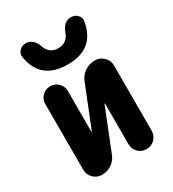

<svg xmlns="http://www.w3.org/2000/svg" viewBox="-186 -871 873 971"><g transform="rotate(-30 250.0 -385.0)"><path d="M430.7 -716.8Q406.2 -569.3 249.5 -569.8Q92.8 -570.3 69.3 -716.8Q65.4 -738.3 80.6 -753.9Q95.7 -769.5 117.7 -769.5Q139.6 -769.5 156.2 -754.9Q172.9 -740.2 179.7 -717.8Q197.3 -665 249.5 -665Q301.8 -665 320.3 -717.8Q327.1 -740.2 343.8 -754.9Q360.4 -769.5 382.3 -769.5Q404.3 -769.5 419.4 -753.9Q434.6 -738.3 430.7 -716.8ZM377.9 -519.5Q407.2 -519.5 428.2 -498.5Q449.2 -477.5 449.2 -449.2V-68.4Q449.2 -40 429.7 -20Q410.2 0 380.9 0Q351.6 0 332.5 -20Q313.5 -40 313.5 -68.4V-304.7Q313.5 -305.7 312 -305.7Q310.5 -305.7 310.5 -304.7L214.8 -64.5Q204.1 -35.2 178.7 -17.6Q153.3 0 121.1 0Q91.8 0 71.3 -20.5Q50.8 -41 50.8 -69.3V-454.1Q50.8 -481.4 70.3 -500.5Q89.8 -519.5 116.7 -519.5Q143.6 -519.5 163.1 -500.5Q182.6 -481.4 182.6 -454.1V-214.8Q182.6 -213.9 183.6 -213.9Q184.6 -213.9 184.6 -214.8L280.3 -454.1Q292 -484.4 318.8 -502Q345.7 -519.5 377.9 -519.5Z"/></g></svg>

Font: Rounded-X Mgen+ 2m bold
Style: Bold
Weight: 700
Designer: [Source Han Sans]
Ryoko NISHIZUKA  (kana & ideographs); Paul D. Hunt (Latin, Greek & Cyrillic); Wenlong ZHANG  (bopomofo
Version: Version 1.059.20150602